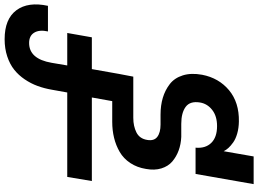

<svg xmlns="http://www.w3.org/2000/svg" viewBox="-166 -890 1137 846"><g transform="rotate(-90 403.0 -467.5)"><path d="M159.2 -50.8 136.2 81.1H14.2L59.1 -174.8H174.8Q170.9 -131.3 195.8 -105.7Q220.7 -80.1 270 -80.1Q314 -80.1 341.3 -101.6Q368.7 -123 374 -155.8Q380.9 -199.2 354.5 -218.5Q328.1 -237.8 279.8 -237.8H222.2Q189.9 -239.3 162.6 -249.3Q135.3 -259.3 114 -277.3Q92.8 -295.4 83.5 -325.4Q74.2 -355.5 81.1 -393.1Q87.4 -432.6 107.2 -462.4Q127 -492.2 156 -509Q185.1 -525.9 218.3 -533.9Q251.5 -542 289.1 -542H379.9L396 -631.8H27.8L45.9 -740.2H418L430.2 -808.1Q436 -841.8 446.8 -871.1Q457.5 -900.4 475.8 -927.5Q494.1 -954.6 518.3 -973.9Q542.5 -993.2 576.9 -1004.6Q611.3 -1016.1 652.8 -1016.1Q741.7 -1016.1 780.3 -964.4Q818.8 -912.6 799.8 -825.2H687Q695.3 -863.3 681.6 -885.7Q668 -908.2 636.2 -908.2Q565.9 -908.2 548.8 -809.1L537.1 -740.2H680.2L661.1 -631.8H521L500 -513.2L487.8 -449.2H306.2Q269.5 -449.2 241.9 -435.3Q214.4 -421.4 209 -388.2Q203.6 -357.9 222.4 -343.5Q241.2 -329.1 276.9 -329.1H320.8Q360.8 -329.1 394.5 -319.1Q428.2 -309.1 455.1 -288.3Q481.9 -267.6 493.4 -231Q504.9 -194.3 496.1 -146Q481.9 -72.3 428 -27.3Q374 17.6 290 16.1Q261.2 15.6 237.3 8.8Q213.4 2 198 -9Q182.6 -20 173.6 -30Q164.6 -40 159.2 -50.8Z"/></g></svg>

Font: SVN-Poppins SemiBold
Style: Italic
Weight: 600
Italic angle: -10°
Designer: Ninad Kale (Devanagari), Jonny Pinhorn (Latin)
Foundry: Indian Type Foundry
Version: Version 3.002 2017